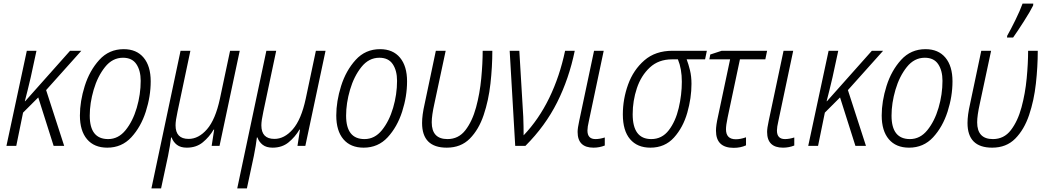

<svg xmlns="http://www.w3.org/2000/svg" viewBox="-20 -816 5864 1074"><path d="M71 0 109 -186 194 -271 280 0H339L238 -312L435 -532H372L121 -250H119Q135 -311 152 -384L184 -532H130L16 0Z M823 -361Q823 -446 783.5 -493.5Q744 -541 672 -541Q590 -541 535.5 -481Q481 -421 454 -335Q427 -249 427 -170Q427 -84 467 -37Q507 10 580 10Q661 10 714.5 -48Q768 -106 795.5 -191.5Q823 -277 823 -361ZM482 -169Q482 -239 504 -314Q526 -389 567.5 -441Q609 -493 668 -493Q719 -493 743 -457Q767 -421 767 -364Q767 -288 745 -213Q723 -138 682.5 -88Q642 -38 585 -38Q482 -38 482 -169Z M881 238 920 56Q932 -4 937 -47H940Q949 -22 969.5 -6Q990 10 1025 10Q1078 10 1114.5 -20Q1151 -50 1175 -91H1178L1164 0H1208L1321 -532H1267L1210 -263Q1185 -147 1138 -93Q1091 -39 1035 -39Q962 -39 962 -115Q962 -141 973 -191L1045 -532H990L827 238Z M1361 238 1400 56Q1412 -4 1417 -47H1420Q1429 -22 1449.5 -6Q1470 10 1505 10Q1558 10 1594.5 -20Q1631 -50 1655 -91H1658L1644 0H1688L1801 -532H1747L1690 -263Q1665 -147 1618 -93Q1571 -39 1515 -39Q1442 -39 1442 -115Q1442 -141 1453 -191L1525 -532H1470L1307 238Z M2257 -361Q2257 -446 2217.5 -493.5Q2178 -541 2106 -541Q2024 -541 1969.5 -481Q1915 -421 1888 -335Q1861 -249 1861 -170Q1861 -84 1901 -37Q1941 10 2014 10Q2095 10 2148.5 -48Q2202 -106 2229.5 -191.5Q2257 -277 2257 -361ZM1916 -169Q1916 -239 1938 -314Q1960 -389 2001.5 -441Q2043 -493 2102 -493Q2153 -493 2177 -457Q2201 -421 2201 -364Q2201 -288 2179 -213Q2157 -138 2116.5 -88Q2076 -38 2019 -38Q1916 -38 1916 -169Z M2734 -532H2680Q2680 -462 2672 -377.5Q2664 -293 2643 -215.5Q2622 -138 2583.5 -88Q2545 -38 2483 -38Q2395 -38 2395 -132Q2395 -170 2410 -237L2473 -532H2418L2356 -238Q2348 -203 2344.5 -176.5Q2341 -150 2341 -128Q2341 10 2479 10Q2558 10 2608 -40.5Q2658 -91 2685.5 -172.5Q2713 -254 2723.5 -348.5Q2734 -443 2734 -532Z M2919 0Q3030 -111 3096.5 -243.5Q3163 -376 3195 -532H3141Q3111 -389 3052.5 -268.5Q2994 -148 2909 -59Q2909 -84 2908.5 -109.5Q2908 -135 2907 -163L2885 -532H2831L2862 0Z M3363 -2V-47Q3335 -38 3311 -38Q3266 -38 3266 -86Q3266 -105 3274 -139L3357 -532H3303L3220 -140Q3211 -99 3211 -78Q3211 10 3300 10Q3333 10 3363 -2Z M3848 -347Q3848 -389 3839.5 -423.5Q3831 -458 3821 -484H3924L3934 -532H3742Q3646 -532 3584.5 -478.5Q3523 -425 3493.5 -343.5Q3464 -262 3464 -176Q3464 -85 3504.5 -37.5Q3545 10 3618 10Q3699 10 3750 -46.5Q3801 -103 3824.5 -185.5Q3848 -268 3848 -347ZM3519 -177Q3519 -252 3542.5 -322.5Q3566 -393 3615 -438.5Q3664 -484 3739 -484H3772Q3794 -431 3794 -359Q3794 -286 3776.5 -211.5Q3759 -137 3721 -87.5Q3683 -38 3623 -38Q3519 -38 3519 -177Z M4153 -3V-48Q4122 -37 4096 -37Q4041 -37 4041 -93Q4041 -115 4050 -158L4119 -484H4261L4271 -532H4017L3953 -511L3948 -484H4064L3996 -163Q3985 -115 3985 -85Q3985 11 4084 11Q4123 11 4153 -3Z M4423 -2V-47Q4395 -38 4371 -38Q4326 -38 4326 -86Q4326 -105 4334 -139L4417 -532H4363L4280 -140Q4271 -99 4271 -78Q4271 10 4360 10Q4393 10 4423 -2Z M4556 0 4594 -186 4679 -271 4765 0H4824L4723 -312L4920 -532H4857L4606 -250H4604Q4620 -311 4637 -384L4669 -532H4615L4501 0Z M5308 -361Q5308 -446 5268.5 -493.5Q5229 -541 5157 -541Q5075 -541 5020.5 -481Q4966 -421 4939 -335Q4912 -249 4912 -170Q4912 -84 4952 -37Q4992 10 5065 10Q5146 10 5199.5 -48Q5253 -106 5280.5 -191.5Q5308 -277 5308 -361ZM4967 -169Q4967 -239 4989 -314Q5011 -389 5052.5 -441Q5094 -493 5153 -493Q5204 -493 5228 -457Q5252 -421 5252 -364Q5252 -288 5230 -213Q5208 -138 5167.5 -88Q5127 -38 5070 -38Q4967 -38 4967 -169Z M5647 -606Q5670 -638 5707 -696Q5744 -754 5759 -785L5760 -796H5700Q5686 -757 5660 -704Q5634 -651 5614 -616L5613 -606ZM5785 -532H5731Q5731 -462 5723 -377.5Q5715 -293 5694 -215.5Q5673 -138 5634.5 -88Q5596 -38 5534 -38Q5446 -38 5446 -132Q5446 -170 5461 -237L5524 -532H5469L5407 -238Q5399 -203 5395.5 -176.5Q5392 -150 5392 -128Q5392 10 5530 10Q5609 10 5659 -40.5Q5709 -91 5736.5 -172.5Q5764 -254 5774.5 -348.5Q5785 -443 5785 -532Z"/></svg>

Font: Noto Sans UI SemiCondensed Light
Style: Italic
Weight: 300
Width: 4
Designer: Monotype Design Team
Foundry: Monotype Imaging Inc.
Version: 1.001